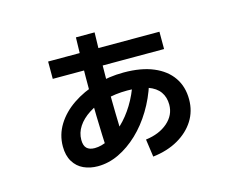

<svg xmlns="http://www.w3.org/2000/svg" viewBox="-95 -767 1190 963"><g transform="rotate(-15 500.0 -286.0)"><path d="M589 53 576 -39Q647 -48 690.5 -86Q734 -124 734 -178Q734 -217 714.5 -244.5Q695 -272 654.5 -286.5Q614 -301 548 -301Q486 -301 433.5 -286.5Q381 -272 342.5 -247Q304 -222 283 -190Q262 -158 262 -121Q262 -91 276 -77.5Q290 -64 317 -64Q352 -64 390.5 -83.5Q429 -103 466.5 -138.5Q504 -174 534.5 -223.5Q565 -273 585 -334L663 -305Q641 -235 604 -174Q567 -113 519.5 -68Q472 -23 418.5 2.5Q365 28 309 28Q269 28 236 13Q203 -2 183.5 -34Q164 -66 164 -113Q164 -174 196 -225.5Q228 -277 283.5 -314.5Q339 -352 408.5 -372.5Q478 -393 554 -393Q645 -393 708 -366.5Q771 -340 804 -292Q837 -244 837 -178Q837 -117 806.5 -68.5Q776 -20 720.5 12Q665 44 589 53ZM374 -19Q369 -116 366.5 -217Q364 -318 365 -421.5Q366 -525 369 -625H466Q464 -554 462.5 -482Q461 -410 461 -340Q461 -270 462.5 -203Q464 -136 466 -75ZM203 -454V-544H781V-454Z"/></g></svg>

Font: Murecho Thin Medium
Style: Regular
Weight: 500
Version: Version 1.010